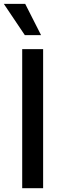

<svg xmlns="http://www.w3.org/2000/svg" viewBox="-36 -984 326 1004"><path d="M93.8 -800.3 -16.1 -963.9H95.7L178.7 -800.3ZM189.5 -727.1V0H80.1V-727.1Z"/></svg>

Font: Interop Med
Style: Regular
Weight: 500
Designer: Rasmus Andersson, Google, Jang Haemin
Foundry: jhaemin
Version: Version 1.007